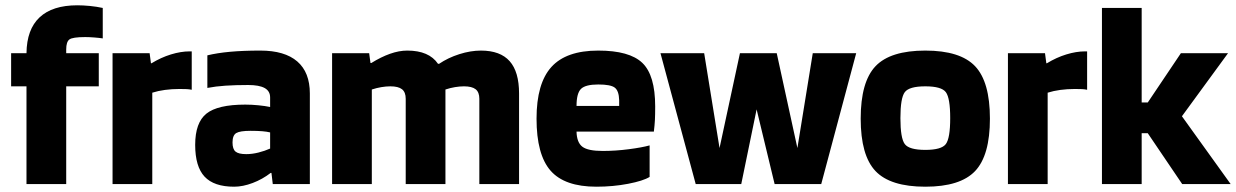

<svg xmlns="http://www.w3.org/2000/svg" viewBox="-20 -695 4667 725"><path d="M80 -369H22V-494H80Q81 -584 129.5 -629.5Q178 -675 272 -675Q294 -675 319.5 -672.5Q345 -670 368 -665V-550Q355 -552 336 -553.5Q317 -555 302 -555Q254 -555 242 -546Q230 -537 230 -508V-494H353V-369H230V0H80Z M555 0H405V-494H545L550 -456H552Q588 -478 625.5 -489.5Q663 -501 696 -501H704V-356Q695 -358 684.5 -358.5Q674 -359 658 -359Q629 -359 603 -355.5Q577 -352 555 -345Z M864 10Q788 10 752.5 -28Q717 -66 717 -148Q717 -232 759.5 -266Q802 -300 906 -300Q930 -300 955.5 -297.5Q981 -295 1000 -291V-327Q1000 -351 979.5 -362.5Q959 -374 917 -374Q869 -374 831.5 -371.5Q794 -369 763 -363V-486Q800 -495 849 -499.5Q898 -504 963 -504Q1055 -504 1102.5 -463Q1150 -422 1150 -342V0H1010L1005 -42H1002Q971 -18 934 -4Q897 10 864 10ZM926 -201Q886 -201 872 -192.5Q858 -184 858 -157Q858 -132 869.5 -122.5Q881 -113 910 -113Q932 -113 956 -119Q980 -125 1000 -134V-195Q988 -198 970 -199.5Q952 -201 926 -201Z M1384 0H1234V-494H1374L1379 -457H1382Q1419 -480 1453 -492Q1487 -504 1518 -504Q1559 -504 1588 -491.5Q1617 -479 1634 -454H1638Q1672 -477 1714.5 -490.5Q1757 -504 1796 -504Q1869 -504 1904.5 -464Q1940 -424 1940 -342V0H1790V-322Q1790 -347 1776 -358Q1762 -369 1732 -369Q1716 -369 1698 -366Q1680 -363 1662 -357V0H1512V-322Q1512 -347 1498 -358Q1484 -369 1454 -369Q1438 -369 1420 -366Q1402 -363 1384 -357Z M2433 -146V-27Q2409 -12 2352 -1Q2295 10 2232 10Q2112 10 2059 -50.5Q2006 -111 2006 -247Q2006 -380 2062 -442Q2118 -504 2239 -504Q2357 -504 2405.5 -457.5Q2454 -411 2454 -293Q2454 -261 2453 -242Q2452 -223 2449 -198H2157Q2158 -157 2179 -141Q2200 -125 2256 -125Q2304 -125 2354 -131.5Q2404 -138 2433 -146ZM2239 -376Q2191 -376 2174 -359.5Q2157 -343 2157 -295H2318V-317Q2317 -352 2301.5 -364Q2286 -376 2239 -376Z M3049 -494H3213L3081 0H2905L2837 -282L2779 0H2607L2474 -494H2639L2697 -136L2774 -494H2913L2991 -136Z M3718 -247Q3718 -108 3662 -49Q3606 10 3474 10Q3342 10 3286 -49Q3230 -108 3230 -247Q3230 -386 3286 -445Q3342 -504 3474 -504Q3606 -504 3662 -445Q3718 -386 3718 -247ZM3380 -249Q3380 -173 3396.5 -151Q3413 -129 3474 -129Q3535 -129 3551.5 -151Q3568 -173 3568 -249Q3568 -325 3551.5 -347Q3535 -369 3474 -369Q3413 -369 3396.5 -347Q3380 -325 3380 -249Z M3936 0H3786V-494H3926L3931 -456H3933Q3969 -478 4006.5 -489.5Q4044 -501 4077 -501H4085V-356Q4076 -358 4065.5 -358.5Q4055 -359 4039 -359Q4010 -359 3984 -355.5Q3958 -352 3936 -345Z M4291 -192V0H4141V-665H4291V-308H4314L4439 -494H4617L4443 -256L4627 0H4444L4314 -192Z"/></svg>

Font: Blinker
Style: Bold
Weight: 700
Designer: Juergen Huber
Foundry: supertype
Version: Version 1.015;PS 1.15;hotconv 1.0.88;makeotf.lib2.5.647800; 